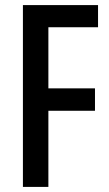

<svg xmlns="http://www.w3.org/2000/svg" viewBox="-20 -734 430 754"><path d="M170 0H70V-714H365V-627H170V-387H353V-299H170Z"/></svg>

Font: Noto Sans Georgian ExtraCondensed Medium
Style: Regular
Weight: 500
Width: 2
Designer: Monotype Design Team, Akaki Razmadze
Foundry: Google LLC
Version: Version 2.005; ttfautohint (v1.8.4.7-5d5b)